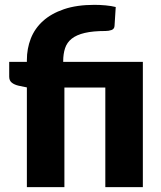

<svg xmlns="http://www.w3.org/2000/svg" viewBox="-20 -773 666 793"><path d="M91 0V-412L57 -419Q39.5 -423 28.8 -431.5Q18 -440 18 -456.5V-517.5H91V-525Q91 -572 107.2 -613.8Q123.5 -655.5 157.5 -686.2Q191.5 -717 244.2 -735Q297 -753 370 -753Q392.5 -753 416.5 -750.8Q440.5 -748.5 458 -744L453 -665.5Q452 -653 440.5 -649Q429 -645 416 -645Q364 -645 330 -637Q296 -629 276.2 -613.2Q256.5 -597.5 248.8 -574Q241 -550.5 241 -520V-517.5H570V0H415V-411.5H246V0Z"/></svg>

Font: Lato ExtraBold
Style: Regular
Weight: 800
Designer: Lukasz Dziedzic with Adam Twardoch and Botio Nikoltchev
Foundry: tyPoland Lukasz Dziedzic
Version: Version 2.015; 2015-08-06; http://www.latofonts.com/